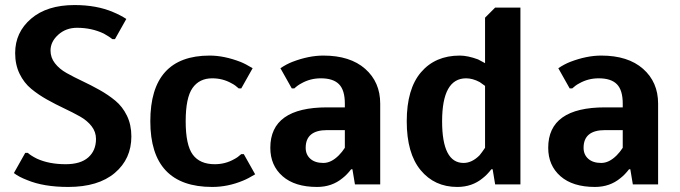

<svg xmlns="http://www.w3.org/2000/svg" viewBox="-20 -730 2690 760"><path d="M250 10Q153 10 88 -17Q54 -30 35 -45L80 -125H90Q102 -114 126 -102Q174 -80 240 -80Q299 -80 329.5 -107Q360 -134 360 -180Q360 -208 342.5 -230.5Q325 -253 296.5 -269Q268 -285 234 -301Q200 -317 166 -336Q132 -355 103.5 -378.5Q75 -402 57.5 -438Q40 -474 40 -520Q40 -602 103 -656Q166 -710 275 -710Q363 -710 428 -682Q457 -670 480 -655L435 -575H425Q414 -584 391 -597Q343 -620 285 -620Q241 -620 210.5 -592.5Q180 -565 180 -530Q180 -502 197.5 -479.5Q215 -457 243.5 -441Q272 -425 306 -409Q340 -393 374 -374Q408 -355 436.5 -331.5Q465 -308 482.5 -272Q500 -236 500 -190Q500 -101 434.5 -45.5Q369 10 250 10Z M820 10Q575 10 575 -250Q575 -510 810 -510Q867 -510 932 -485Q952 -477 980 -460L935 -380H925Q911 -393 897 -400Q862 -420 820 -420Q769 -420 742 -381.5Q715 -343 715 -250Q715 -156 743 -118Q771 -80 830 -80Q872 -80 907 -100Q921 -107 935 -120H945L990 -40Q962 -23 942 -15Q882 10 820 10Z M1235 10Q1147 10 1098.5 -32.5Q1050 -75 1050 -145Q1050 -305 1275 -305H1345V-320Q1345 -373 1322 -396.5Q1299 -420 1250 -420Q1208 -420 1173 -400Q1159 -393 1145 -380H1135L1090 -460Q1114 -476 1137 -485Q1202 -510 1260 -510Q1366 -510 1425.5 -457.5Q1485 -405 1485 -320V0H1385L1375 -60H1370Q1353 -38 1336 -25Q1294 10 1235 10ZM1260 -85Q1291 -85 1321 -115Q1334 -128 1345 -145V-215H1275Q1190 -215 1190 -145Q1190 -118 1208.5 -101.5Q1227 -85 1260 -85Z M1790 10Q1700 10 1645 -56.5Q1590 -123 1590 -250Q1590 -378 1646.5 -444Q1703 -510 1800 -510Q1831 -510 1872 -495L1900 -480V-660L1940 -700H2040V0H1940L1930 -60H1925Q1908 -38 1891 -25Q1849 10 1790 10ZM1815 -85Q1848 -85 1878 -115Q1888 -127 1900 -145V-390L1879 -405Q1851 -420 1825 -420Q1730 -420 1730 -250Q1730 -85 1815 -85Z M2335 10Q2247 10 2198.5 -32.5Q2150 -75 2150 -145Q2150 -305 2375 -305H2445V-320Q2445 -373 2422 -396.5Q2399 -420 2350 -420Q2308 -420 2273 -400Q2259 -393 2245 -380H2235L2190 -460Q2214 -476 2237 -485Q2302 -510 2360 -510Q2466 -510 2525.5 -457.5Q2585 -405 2585 -320V0H2485L2475 -60H2470Q2453 -38 2436 -25Q2394 10 2335 10ZM2360 -85Q2391 -85 2421 -115Q2434 -128 2445 -145V-215H2375Q2290 -215 2290 -145Q2290 -118 2308.5 -101.5Q2327 -85 2360 -85Z"/></svg>

Font: Scada
Style: Bold
Weight: 700
Designer: Jovanny Lemonad
Foundry: Jovanny Lemonad
Version: Version 4.100;PS 004.100;hotconv 1.0.88;makeotf.lib2.5.64775